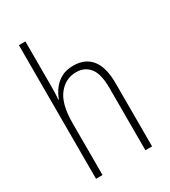

<svg xmlns="http://www.w3.org/2000/svg" viewBox="-186 -853 839 946"><g transform="rotate(-30 233.5 -380.0)"><path d="M113 -503Q113 -462 110 -430H113Q123 -458 141 -482.5Q159 -507 187.5 -523Q216 -539 257 -539Q324 -539 359.5 -494.5Q395 -450 395 -360V0H357V-354Q357 -435 329 -469.5Q301 -504 253 -504Q192 -504 152.5 -453.5Q113 -403 113 -295V0H76V-760H113Z"/></g></svg>

Font: Noto Sans Khmer Condensed ExtraLight
Style: Regular
Weight: 200
Width: 3
Designer: Danh Hong and the Monotype Design Team
Foundry: Monotype Imaging Inc.
Version: Version 2.004; ttfautohint (v1.8.4.7-5d5b)